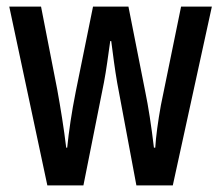

<svg xmlns="http://www.w3.org/2000/svg" viewBox="-20 -560 669 580"><path d="M334 -310 392 0H502L620 -540H527L466 -242C457 -192 451 -147 449 -114H445C437 -181 428 -239 419 -282L368 -540H261L209 -284C196 -219 188 -163 183 -114H180C173 -172 163 -234 153 -289L104 -540H8L123 0H232L294 -311C301 -347 307 -394 313 -436H316C321 -397 327 -350 334 -310Z"/></svg>

Font: Noto Sans Arabic UI XCn Md
Style: Regular
Weight: 500
Width: 2
Designer: Monotype Design Team, Nadine Chahine and Nizar Qandah
Foundry: Monotype Imaging Inc.
Version: Version 2.010